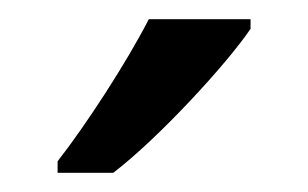

<svg xmlns="http://www.w3.org/2000/svg" viewBox="-20 -786 321 200"><path d="M241 -756V-766H135C112 -721 69 -655 40 -618V-606H98C145 -642 216 -719 241 -756Z"/></svg>

Font: Noto Sans Mro
Style: Regular
Weight: 400
Designer: Monotype Design Team
Foundry: Monotype Imaging Inc.
Version: Version 2.001